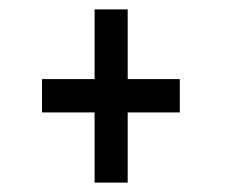

<svg xmlns="http://www.w3.org/2000/svg" viewBox="-20 -508 490 409"><path d="M181.5 -119V-268.5H69.5V-339.5H181.5V-488H252V-339.5H363V-268.5H252V-119Z"/></svg>

Font: League Mono Condensed
Style: Regular
Weight: 400
Width: 1
Designer: Tyler Finck
Foundry: The League of Moveable Type / Tyler Finck
Version: Version 2.210